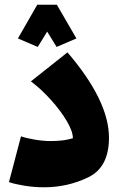

<svg xmlns="http://www.w3.org/2000/svg" viewBox="-20 -774 517 814"><path d="M18 -2 69 -196Q92 -188 127.5 -182Q163 -176 195 -176Q252 -176 289 -188Q289 -217 263 -261Q237 -305 195.5 -351Q154 -397 111 -429L266 -552Q442 -347 442 -190Q442 -65 354.5 -22.5Q267 20 167 20Q123 20 81.5 13Q40 6 18 -2ZM56 -611 138 -754H221L304 -611L220 -575L180 -640L140 -575Z"/></svg>

Font: FiraGO Heavy
Style: Italic
Weight: 900
Italic angle: -8°
Designer: bBox Type GmbH
Foundry: bBox Type GmbH
Version: Version 1.001